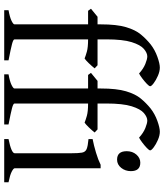

<svg xmlns="http://www.w3.org/2000/svg" viewBox="48 -846 797 934"><g transform="rotate(90 447.0 -378.5)"><path d="M337 -656Q314 -677 290.5 -686.5Q267 -696 254 -696Q237 -696 217.5 -679.5Q198 -663 184.5 -620Q171 -577 171 -496V-454H297L312 -440Q302 -427 287 -411.5Q272 -396 264 -391Q252 -396 231 -402Q210 -408 171 -408V-50Q171 -44 193.5 -38Q216 -32 273 -21V0H29V-21Q63 -27 80.5 -35.5Q98 -44 98 -50V-408H32L22 -422L61 -454H98V-470Q98 -547 111.5 -592.5Q125 -638 147 -664.5Q169 -691 195 -712Q222 -733 255.5 -745Q289 -757 308 -757Q327 -757 348.5 -747.5Q370 -738 384.5 -727Q399 -716 399 -710Q399 -705 387.5 -694Q376 -683 361.5 -672Q347 -661 337 -656ZM649 -656Q626 -677 602.5 -686.5Q579 -696 566 -696Q549 -696 529.5 -679.5Q510 -663 496.5 -620Q483 -577 483 -496V-454H609L624 -440Q614 -427 599 -411.5Q584 -396 576 -391Q564 -396 543 -402Q522 -408 483 -408V-50Q483 -44 505.5 -38Q528 -32 585 -21V0H341V-21Q375 -27 392.5 -35.5Q410 -44 410 -50V-408H344L334 -422L373 -454H410V-470Q410 -547 423.5 -592.5Q437 -638 459 -664.5Q481 -691 507 -712Q534 -733 567.5 -745Q601 -757 620 -757Q639 -757 660.5 -747.5Q682 -738 696.5 -727Q711 -716 711 -710Q711 -705 699.5 -694Q688 -683 673.5 -672Q659 -661 649 -656ZM756 -549Q715 -549 715 -596Q715 -624 731.5 -643Q748 -662 771 -662Q812 -662 812 -616Q812 -589 796 -569Q780 -549 756 -549ZM656 0V-21Q725 -35 725 -51V-327Q725 -361 722 -378Q719 -395 704.5 -401Q690 -407 656 -410V-430Q687 -436 722 -446.5Q757 -457 781 -469H798V-51Q798 -45 814.5 -36.5Q831 -28 866 -21V0Z"/></g></svg>

Font: ChillKai
Style: Regular
Weight: 400
Designer: ChillType
Foundry: 寒蝉字型
Version: Version 2.000